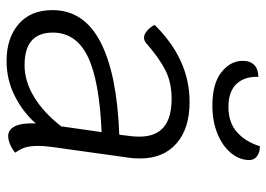

<svg xmlns="http://www.w3.org/2000/svg" viewBox="-136 -684 829 598"><g transform="rotate(90 279.0 -384.5)"><path d="M438 -137Q434 -110 434 -87Q434 -63 439 -47.5Q444 -32 455 -17Q444 -7 429.5 -1Q415 5 403 5Q383 5 372.5 -16.5Q362 -38 364 -81Q329 -41 278.5 -15.5Q228 10 169 10Q98 10 54.5 -27.5Q11 -65 11 -133Q11 -231 110.5 -282.5Q210 -334 399 -341L403 -373Q405 -384 405 -404Q405 -454 376 -479Q347 -504 287 -504Q235 -504 196 -483.5Q157 -463 113 -424Q105 -418 97 -418Q87 -418 76 -427Q65 -436 57 -451Q164 -560 297 -560Q380 -560 426.5 -519Q473 -478 473 -406Q473 -384 471 -373ZM373 -160 391 -286Q229 -279 155 -242.5Q81 -206 81 -134Q81 -46 182 -46Q233 -46 282 -76Q331 -106 373 -160ZM169 -726Q169 -749 182 -761.5Q195 -774 219 -774Q217 -732 240.5 -706.5Q264 -681 313 -681Q361 -681 391 -707.5Q421 -734 435 -779Q454 -779 466 -770Q478 -761 478 -746Q478 -716 456.5 -689.5Q435 -663 396.5 -647Q358 -631 308 -631Q240 -631 204.5 -659Q169 -687 169 -726Z"/></g></svg>

Font: Krub
Style: Italic
Weight: 400
Italic angle: -8°
Designer: Ekaluck Peanpanawate
Foundry: Cadson Demak Co.,Ltd.
Version: Version 1.000; ttfautohint (v1.6)